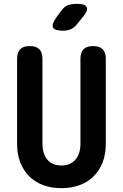

<svg xmlns="http://www.w3.org/2000/svg" viewBox="-20 -970 640 1000"><path d="M69 -664Q69 -697 85 -713.5Q101 -730 135 -730Q169 -730 185 -713.5Q201 -697 201 -664V-221Q201 -197 207 -176.5Q213 -156 225 -140.5Q237 -125 256 -116.5Q275 -108 300 -108Q325 -108 344 -117Q363 -126 375 -141Q387 -156 393 -176.5Q399 -197 399 -221V-664Q399 -697 415 -713.5Q431 -730 465 -730Q499 -730 515 -713.5Q531 -697 531 -664V-220Q531 -167 514.5 -124.5Q498 -82 468 -52Q438 -22 395 -6Q352 10 300 10Q247 10 204.5 -6Q162 -22 132 -52Q102 -82 85.5 -124.5Q69 -167 69 -220ZM309 -810Q264 -810 256 -827Q248 -844 274 -880L299 -914Q315 -936 334 -943Q353 -950 379 -950Q424 -950 432 -932.5Q440 -915 411 -881L381 -844Q367 -826 349 -818Q331 -810 309 -810Z"/></svg>

Font: Maple Mono Normal NL
Style: Bold
Weight: 700
Monospace: yes
Designer: subframe7536
Version: Version 7.000